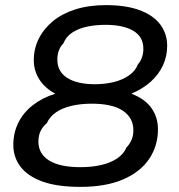

<svg xmlns="http://www.w3.org/2000/svg" viewBox="-20 -718 701 750"><path d="M294 12Q203 12 145.5 -9Q88 -30 60 -67Q32 -104 32 -152Q32 -199 51.5 -238.5Q71 -278 108 -307Q145 -336 196 -352Q155 -374 133.5 -408Q112 -442 112 -483Q112 -528 131.5 -567Q151 -606 187 -635.5Q223 -665 275 -681.5Q327 -698 393 -698Q474 -698 527.5 -677.5Q581 -657 607 -621Q633 -585 633 -539Q633 -498 616.5 -462.5Q600 -427 569 -399Q538 -371 493 -352Q546 -332 571.5 -296Q597 -260 597 -213Q597 -148 562.5 -97Q528 -46 460.5 -17Q393 12 294 12ZM294 -65Q339 -65 375.5 -73.5Q412 -82 437.5 -99Q463 -116 474 -142Q486 -154 493.5 -171Q501 -188 501 -209Q501 -258 460 -285.5Q419 -313 338 -313Q295 -313 259 -304.5Q223 -296 198.5 -279Q174 -262 163 -237Q148 -225 139 -207Q130 -189 130 -165Q130 -117 172 -91Q214 -65 294 -65ZM351 -389Q390 -389 424.5 -397.5Q459 -406 484 -423.5Q509 -441 519 -467Q529 -478 534.5 -493.5Q540 -509 540 -528Q540 -574 501 -597.5Q462 -621 392 -621Q354 -621 320.5 -614Q287 -607 262.5 -591Q238 -575 228 -549Q217 -538 210.5 -522Q204 -506 204 -485Q204 -438 243 -413.5Q282 -389 351 -389Z"/></svg>

Font: Archivo SemiExpanded
Style: Italic
Weight: 400
Width: 6
Italic angle: -10°
Designer: Hector Gatti
Foundry: Omnibus-Type
Version: Version 2.001